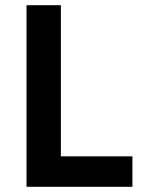

<svg xmlns="http://www.w3.org/2000/svg" viewBox="-20 -718 561 738"><path d="M82 0V-698H214V-117H489V0Z"/></svg>

Font: IBM Plex Sans Hebrew SemiBold
Style: Regular
Weight: 600
Designer: Mike Abbink, Paul van der Laan, Pieter van Rosmalen, Yanek Iontef
Foundry: Bold Monday
Version: Version 1.2